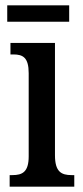

<svg xmlns="http://www.w3.org/2000/svg" viewBox="-20 -696 308 716"><path d="M7 -615H238V-676H7ZM16 0H257V-43H247C209 -43 185 -55 185 -117V-536H19V-493H30C66 -493 87 -481 87 -423V-113C87 -54 63 -43 26 -43H16Z"/></svg>

Font: Noto Serif Armenian ExtraCondensed Medium
Style: Regular
Weight: 500
Width: 2
Designer: Monotype Design Team
Foundry: Monotype Imaging Inc.
Version: Version 2.008